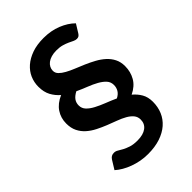

<svg xmlns="http://www.w3.org/2000/svg" viewBox="-234 -821 973 973"><g transform="rotate(-45 252.5 -334.5)"><path d="M413.5 -622.5Q408.5 -614.5 403 -611Q397.5 -607.5 389 -607.5Q379.5 -607.5 369.2 -612.5Q359 -617.5 345.5 -623.8Q332 -630 314.8 -635Q297.5 -640 274 -640Q253 -640 237 -635.2Q221 -630.5 210.2 -622.2Q199.5 -614 193.8 -603Q188 -592 188 -579.5Q188 -563.5 199.8 -551.5Q211.5 -539.5 231 -528.8Q250.5 -518 275.2 -508Q300 -498 326 -486.8Q352 -475.5 376.8 -462Q401.5 -448.5 421 -431Q440.5 -413.5 452.2 -390.5Q464 -367.5 464 -337.5Q464 -297 445.2 -264.2Q426.5 -231.5 385 -211.5Q407.5 -193 421.8 -168.5Q436 -144 436 -110Q436 -73 422.8 -41.8Q409.5 -10.5 383.5 12.2Q357.5 35 319.2 47.8Q281 60.5 231 60.5Q204.5 60.5 179.2 55.8Q154 51 130.8 42.5Q107.5 34 87.8 22.5Q68 11 53 -2.5L82 -49.5Q87.5 -58 94.8 -62.5Q102 -67 113.5 -67Q125 -67 135.2 -60.5Q145.5 -54 159.5 -46.5Q173.5 -39 193 -32.5Q212.5 -26 242 -26Q283 -26 305.8 -43Q328.5 -60 328.5 -90Q328.5 -110 316.5 -124.5Q304.5 -139 284.5 -150.2Q264.5 -161.5 239.2 -170.8Q214 -180 187.8 -190.5Q161.5 -201 136.2 -213.8Q111 -226.5 91 -244Q71 -261.5 59 -285.5Q47 -309.5 47 -342.5Q47 -382 67.8 -413.2Q88.5 -444.5 131 -463Q108 -482.5 93.5 -509.2Q79 -536 79 -574Q79 -605.5 91.2 -633.8Q103.5 -662 128 -683.5Q152.5 -705 188.5 -717.8Q224.5 -730.5 272 -730.5Q325 -730.5 368.8 -713Q412.5 -695.5 441 -667ZM156.5 -362.5Q156.5 -341.5 171 -326.2Q185.5 -311 208.8 -298.8Q232 -286.5 261 -275.2Q290 -264 318.5 -251Q338.5 -261 347.5 -276.2Q356.5 -291.5 356.5 -309.5Q356.5 -331.5 342.5 -346.8Q328.5 -362 306 -374.5Q283.5 -387 255.2 -398Q227 -409 199 -422Q176.5 -410 166.5 -395.8Q156.5 -381.5 156.5 -362.5Z"/></g></svg>

Font: LatoHex
Style: Bold
Weight: 700
Designer: Lukasz Dziedzic
Foundry: tyPoland Lukasz Dziedzic
Version: Version 1.104; Western+Polish opensource